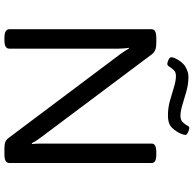

<svg xmlns="http://www.w3.org/2000/svg" viewBox="-24 -872 897 890"><g transform="rotate(90 425.0 -426.5)"><path d="M156 2Q134 2 124.5 -4Q115 -10 115 -20V-680Q115 -691 124.5 -696.5Q134 -702 156 -702H181Q215 -702 230 -683L615 -169Q622 -160 630 -148Q638 -136 643 -125L647 -126Q646 -134 645.5 -147.5Q645 -161 645 -174V-680Q645 -691 654.5 -696.5Q664 -702 686 -702H694Q717 -702 726 -696.5Q735 -691 735 -680V-20Q735 -10 726 -4Q717 2 694 2H670Q648 2 638 -2Q628 -6 620 -16L229 -537Q224 -544 217 -554.5Q210 -565 205 -575L201 -574Q203 -564 204 -550.5Q205 -537 205 -526V-20Q205 -10 196 -4Q187 2 164 2ZM276 -753Q269 -753 257 -758.5Q245 -764 245 -771Q245 -777 248 -786Q265 -823 289 -837Q313 -851 336 -851Q368 -851 401 -842Q434 -833 464 -823.5Q494 -814 516 -814Q536 -814 546 -824.5Q556 -835 561 -845Q566 -855 572 -855Q580 -855 592.5 -849Q605 -843 605 -837Q605 -834 603 -826.5Q601 -819 594 -805Q581 -782 565 -769Q549 -756 514 -756Q479 -756 445.5 -765.5Q412 -775 383 -784Q354 -793 331 -793Q314 -793 304.5 -783Q295 -773 289 -763Q283 -753 276 -753Z"/></g></svg>

Font: Asap Expanded
Style: Regular
Weight: 400
Width: 7
Designer: Pablo Cosgaya
Foundry: Omnibus-Type
Version: Version 3.001; ttfautohint (v1.8.4.7-5d5b)